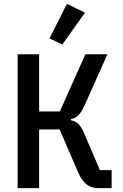

<svg xmlns="http://www.w3.org/2000/svg" viewBox="-20 -981 640 1001"><path d="M72 -698H184V-400H292L425 -698H540L422 -434Q405 -396 388.5 -380Q372 -364 350 -360V-354Q375 -349 390.5 -333Q406 -317 423 -276L501 -94H562V0H494Q457 0 432 -19Q407 -38 387 -83L291 -306H184V0H72ZM305 -749 238 -781 329 -961 423 -915Z"/></svg>

Font: IBM Plex Mono Medium
Style: Regular
Weight: 500
Monospace: yes
Designer: Mike Abbink, Paul van der Laan, Pieter van Rosmalen
Foundry: Bold Monday
Version: Version 2.3